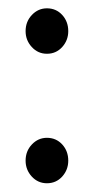

<svg xmlns="http://www.w3.org/2000/svg" viewBox="-20 -422 220 450"><path d="M90 7.5Q69 7.5 54.5 -8.2Q40 -24 40 -45.5Q40 -68 54.8 -83.5Q69.5 -99 90 -99Q111.5 -99 125.8 -83.5Q140 -68 140 -45.5Q140 -24 125.8 -8.2Q111.5 7.5 90 7.5ZM90 -296Q69 -296 54.5 -311.8Q40 -327.5 40 -349Q40 -371.5 54.8 -387Q69.5 -402.5 90 -402.5Q111.5 -402.5 125.8 -387Q140 -371.5 140 -349Q140 -327.5 125.8 -311.8Q111.5 -296 90 -296Z"/></svg>

Font: Fraunces 72pt Light
Style: Regular
Weight: 300
Version: Version 1.000;[0bf87f6ff]